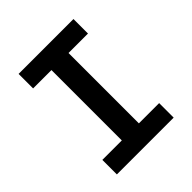

<svg xmlns="http://www.w3.org/2000/svg" viewBox="-175 -737 851 851"><g transform="rotate(-45 250.0 -311.5)"><path d="M70 0V-91H192V-532H77V-623H421V-532H299V-91H426V0Z"/></g></svg>

Font: Ligconsolata
Style: Bold
Weight: 700
Monospace: yes
Designer: Raph Levien, Cyreal, Brenton Simpson
Foundry: Raph Levien, Cyreal, Google
Version: Version 3.001; ttfautohint (v1.8.2.53-6de2)